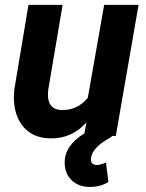

<svg xmlns="http://www.w3.org/2000/svg" viewBox="-20 -548 588 774"><path d="M427.2 0 432.1 2 410.2 15.1Q351.6 50.3 346.7 89.4Q343.8 115.2 368.2 117.2Q382.3 117.7 407.2 107.4L417 185.5Q385.3 205.6 342.3 205.6Q296.4 205.6 268.6 178.2Q240.7 150.9 240.7 107.4Q240.7 38.1 320.3 -10.3L328.6 -54.7Q270 11.2 183.1 9.8Q106.9 8.8 67.9 -44.9Q28.8 -98.6 37.6 -186.5L94.7 -528.3H232.4L174.3 -185.1Q172.4 -168.9 173.8 -154.8Q178.7 -106 228 -104.5Q292 -102.5 334 -153.8L399.9 -528.3H538.6L446.8 0Z"/></svg>

Font: RobotoInd
Style: Bold Italic
Weight: 700
Italic angle: -12°
Designer: Google
Version: Version 2.001150; 2014